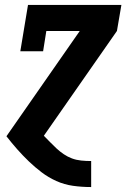

<svg xmlns="http://www.w3.org/2000/svg" viewBox="-20 -550 540 775"><path d="M347 205Q310 205 274.5 200Q239 195 207 180.5Q175 166 148 145.5Q121 125 96.5 101.5Q72 78 49.5 52.5Q27 27 6 0L302 -425H167L154 -343H62L93 -530H470L452 -425L157 -2Q170 11 182.5 24Q195 37 208.5 49.5Q222 62 237.5 72.5Q253 83 270.5 89.5Q288 96 307.5 98Q327 100 347 100H348V205Z"/></svg>

Font: Iosevka Slab Extrabold Oblique
Style: Regular
Weight: 800
Italic angle: -9°
Monospace: yes
Designer: Belleve Invis
Foundry: Belleve Invis
Version: Version 11.1.1; ttfautohint (v1.8.3)